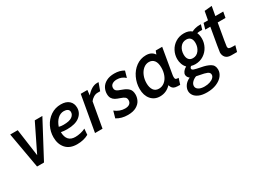

<svg xmlns="http://www.w3.org/2000/svg" viewBox="-45 -1336 3074 2301"><g transform="rotate(-30 1492.0 -185.5)"><path d="M36 -493H140L192 -117L376 -493H481L219 0H123Z M468 -203Q468 -281 502.5 -350Q537 -419 599 -461Q661 -503 740 -503Q813 -503 852.5 -467Q892 -431 892 -371Q892 -299 833 -252.5Q774 -206 660 -206Q613 -206 576 -214Q579 -77 699 -77Q734 -77 771.5 -85.5Q809 -94 841 -110L834 -28Q767 10 675 10Q574 10 521 -49.5Q468 -109 468 -203ZM802 -362Q802 -390 781.5 -402.5Q761 -415 732 -415Q683 -415 645 -379.5Q607 -344 586 -282Q614 -274 648 -274Q731 -274 766.5 -300Q802 -326 802 -362Z M1012 -493H1104L1096 -422Q1171 -508 1246 -508H1267L1229 -403H1191Q1163 -403 1134 -385Q1105 -367 1090 -344L1029 0H925Z M1223 -31 1249 -124Q1314 -74 1385 -74Q1428 -74 1449.5 -92Q1471 -110 1471 -140Q1471 -170 1452.5 -184.5Q1434 -199 1397 -211Q1360 -223 1336 -236Q1312 -249 1297 -272.5Q1282 -296 1282 -334Q1282 -378 1303 -416.5Q1324 -455 1369 -479Q1414 -503 1480 -503Q1557 -503 1611 -469L1586 -381Q1537 -426 1471 -426Q1431 -426 1406 -408.5Q1381 -391 1381 -358Q1381 -338 1391 -326Q1401 -314 1418.5 -306Q1436 -298 1473 -285Q1521 -268 1549 -240Q1577 -212 1577 -158Q1577 -118 1558.5 -80Q1540 -42 1495 -16Q1450 10 1377 10Q1289 10 1223 -31Z M1652 -190Q1652 -269 1686 -341.5Q1720 -414 1781 -458.5Q1842 -503 1918 -503Q1997 -503 2032 -447L2050 -493H2139L2080 -148Q2076 -127 2076 -109Q2076 -87 2086 -79.5Q2096 -72 2124 -72L2098 10Q2057 10 2034.5 6Q2012 2 1997 -12.5Q1982 -27 1973 -57Q1911 10 1822 10Q1745 10 1698.5 -45Q1652 -100 1652 -190ZM2006 -282Q2006 -348 1980 -381.5Q1954 -415 1908 -415Q1866 -415 1831.5 -386.5Q1797 -358 1777.5 -310.5Q1758 -263 1758 -208Q1758 -149 1782.5 -113Q1807 -77 1856 -77Q1899 -77 1933.5 -104Q1968 -131 1987 -178Q2006 -225 2006 -282Z M2142 122Q2142 86 2166 50Q2190 14 2240 -9Q2224 -20 2216 -35Q2208 -50 2208 -65Q2208 -85 2224 -107Q2240 -129 2270 -145Q2245 -171 2233 -205Q2221 -239 2221 -275Q2221 -334 2248.5 -386.5Q2276 -439 2327 -471Q2378 -503 2444 -503Q2508 -503 2548 -469Q2567 -480 2595.5 -487.5Q2624 -495 2655 -495H2676L2656 -429H2622Q2608 -429 2585 -424Q2601 -389 2601 -340Q2601 -283 2573.5 -230.5Q2546 -178 2495.5 -145.5Q2445 -113 2380 -113Q2352 -113 2325 -121Q2306 -109 2306 -93Q2306 -77 2330.5 -68.5Q2355 -60 2422 -47Q2491 -35 2537.5 -8.5Q2584 18 2584 78Q2584 123 2553.5 162.5Q2523 202 2466 226Q2409 250 2334 250Q2267 250 2224 231Q2181 212 2161.5 183Q2142 154 2142 122ZM2508 -334Q2508 -378 2488 -401Q2468 -424 2430 -424Q2378 -424 2346.5 -382.5Q2315 -341 2315 -282Q2315 -238 2335 -214Q2355 -190 2392 -190Q2444 -190 2476 -233Q2508 -276 2508 -334ZM2487 93Q2487 63 2454.5 49.5Q2422 36 2363 26Q2329 20 2314 16Q2280 28 2256 52.5Q2232 77 2232 106Q2232 136 2261.5 155Q2291 174 2344 174Q2385 174 2418 162.5Q2451 151 2469 132.5Q2487 114 2487 93Z M2704 -86Q2704 -102 2759 -413H2689L2712 -493H2773L2795 -611L2898 -621L2875 -493H2984L2969 -413H2861Q2833 -252 2821.5 -185.5Q2810 -119 2810 -109Q2810 -85 2824 -78.5Q2838 -72 2880 -72H2908L2885 10H2806Q2754 10 2729 -17Q2704 -44 2704 -86Z"/></g></svg>

Font: Cabin Medium
Style: Italic
Weight: 500
Italic angle: -7°
Designer: Pablo Impallari
Foundry: Pablo Impallari. http://www.impallari.com Igino Marini. http://www.ikern.com
Version: Version 2.200